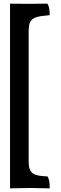

<svg xmlns="http://www.w3.org/2000/svg" viewBox="-20 -762 334 1051"><path d="M131 -741Q199 -741 240 -742Q247 -730 249.5 -715Q252 -700 252 -679Q201 -675 178 -667.5Q155 -660 146 -643.5Q137 -627 137 -591V123Q137 156 146.5 172.5Q156 189 177 195.5Q198 202 241 204Q248 219 250 233Q252 247 252 269Q178 267 149 267Q119 267 35 269V-742Q71 -741 131 -741Z"/></svg>

Font: Vollkorn SC
Style: Bold
Weight: 700
Designer: Friedrich Althausen
Foundry: Friedrich Althausen
Version: Version 4.015